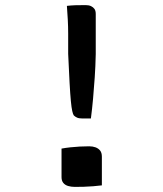

<svg xmlns="http://www.w3.org/2000/svg" viewBox="-20 -725 640 752"><path d="M336 -261H302Q289 -261 281.5 -264.5Q274 -268 269 -273Q266 -277 263 -290Q260 -303 257.5 -329.5Q255 -356 252.5 -401Q250 -446 247 -514V-593Q247 -621 245.5 -648Q244 -675 242 -702Q259 -704 275.5 -704.5Q292 -705 315 -705Q328 -705 336.5 -701Q345 -697 350 -690Q355 -683 355 -670V-513Q354 -465 351 -421.5Q348 -378 344.5 -338.5Q341 -299 336 -261ZM379 1Q363 3 345 4.5Q327 6 308.5 6.5Q290 7 273 7Q259 7 247 3.5Q235 0 228 -8.5Q221 -17 221 -31V-143Q237 -146 255.5 -148Q274 -150 292.5 -151Q311 -152 329 -152Q343 -152 354 -148Q365 -144 372 -135.5Q379 -127 379 -111Z"/></svg>

Font: Rec Mono Semicasual
Style: Regular
Weight: 400
Version: Version 1.085; ttfautohint (v1.8.4.7-5d5b)